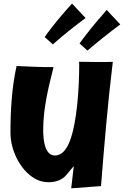

<svg xmlns="http://www.w3.org/2000/svg" viewBox="-20 -1026 682 1057"><path d="M37.6 -294.4C37.6 -193.4 98.1 -74.2 188 -34.7C207.5 -26.4 228 -22.9 250 -22.9C285.2 -22.9 321.3 -34.7 342.8 -60.1L386.2 -111.8L372.1 10.7L536.1 -1.5C554.2 -230 573.2 -458 601.1 -685.5C575.2 -684.6 549.3 -684.6 522.9 -684.6C487.3 -684.6 451.2 -685.1 415.5 -686C416 -679.7 416 -673.8 416 -667.5C416 -554.2 405.8 -353.5 363.3 -246.6C348.1 -208 322.8 -169.9 282.7 -169.9C222.2 -169.9 217.8 -267.6 217.8 -311C217.8 -428.7 246.1 -543.5 274.9 -656.7C207 -655.8 139.2 -659.7 71.3 -662.6C44.9 -545.4 37.6 -416.5 37.6 -294.4ZM271 -781.7C328.6 -833 389.2 -880.9 451.2 -926.8L376.5 -1006.3C336.4 -962.4 297.9 -917.5 262.2 -871.1C249.5 -855 237.3 -838.9 226.1 -821.8ZM461.4 -747.6C520 -797.9 580.6 -845.7 642.1 -891.6L567.4 -971.2C528.8 -926.8 489.7 -881.8 453.6 -834.5C441.4 -818.8 429.2 -803.2 418 -786.6Z"/></svg>

Font: Luckiest Guy
Style: Regular
Weight: 400
Designer: Astigmatic (AOETI)
Foundry: Astigmatic (AOETI)
Version: Version 1.001